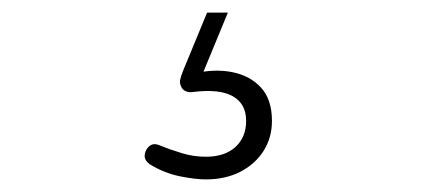

<svg xmlns="http://www.w3.org/2000/svg" viewBox="-20 -20 685 305"><path d="M307 265Q290 265 265.5 260Q241 255 218 241Q211 236 210 230Q209 224 213 217Q217 211 222 209.5Q227 208 234 211Q251 218 269.5 223.5Q288 229 307 229Q337 229 354 213.5Q371 198 371 172Q371 145 350 133Q329 121 288 126Q281 127 276.5 125.5Q272 124 269 120Q265 113 266 107.5Q267 102 271 92L309 0H342L297 109L287 97Q320 89 348.5 94.5Q377 100 394.5 119Q412 138 412 172Q412 199 398.5 220Q385 241 361.5 253Q338 265 307 265Z"/></svg>

Font: Playwrite CL Thin
Style: Regular
Weight: 100
Designer: Veronika Burian, José Scaglione
Foundry: TypeTogether
Version: Version 1.002